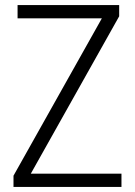

<svg xmlns="http://www.w3.org/2000/svg" viewBox="-20 -734 530 754"><path d="M457 0V-52H101L448 -670V-714H49V-662H380L33 -44V0Z"/></svg>

Font: Noto Sans SemiCondensed Light
Style: Regular
Weight: 300
Width: 4
Designer: Monotype Design Team
Foundry: Monotype Imaging Inc.
Version: Version 2.013